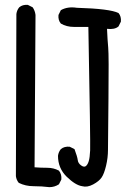

<svg xmlns="http://www.w3.org/2000/svg" viewBox="-20 -772 540 784"><path d="M181.6 -7.8Q150.4 -11.7 117.2 -11.7Q84 -11.7 56.6 -25.4Q46.9 -37.1 44.9 -52.7L46.9 -714.8Q48.8 -730.5 58.6 -742.2Q72.3 -753.9 93.8 -752L113.3 -742.2Q123 -728.5 125 -710.9L121.1 -88.9Q146.5 -86.9 172.9 -86.9Q199.2 -86.9 220.7 -75.2Q232.4 -60.5 230.5 -39.1L220.7 -19.5Q203.1 -7.8 181.6 -7.8ZM315.4 -11.7Q288.1 -15.6 252.4 -50.3Q216.8 -85 216.8 -135.7Q218.8 -151.4 228.5 -163.1Q242.2 -174.8 264.6 -172.9L284.2 -163.1Q295.9 -131.8 297.4 -118.7Q298.8 -105.5 311 -96.7Q323.2 -87.9 330.6 -93.8Q337.9 -99.6 342.3 -113.8Q346.7 -127.9 348.1 -157.7Q349.6 -187.5 340.8 -662.1Q311.5 -662.1 281.7 -662.1Q252 -662.1 228.5 -675.8Q216.8 -689.5 218.8 -710.9L228.5 -730.5Q255.9 -746.1 293.9 -740.2Q428.7 -736.3 463.9 -718.8Q475.6 -705.1 473.6 -683.6L463.9 -664.1Q448.2 -650.4 417 -654.3Q418.9 -608.4 421.9 -577.1Q424.8 -545.9 422.9 -368.7Q420.9 -191.4 420.9 -159.7Q420.9 -127.9 413.1 -95.2Q405.3 -62.5 395 -47.4Q384.8 -32.2 360.4 -19Q335.9 -5.9 315.4 -11.7Z"/></svg>

Font: NaikaiFont
Style: Regular-Lite
Weight: 400
Version: Version 1.67